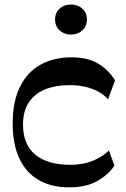

<svg xmlns="http://www.w3.org/2000/svg" viewBox="-20 -813 552 844"><path d="M285 10.5Q204.4 10.5 148.7 -22.4Q93.1 -55.2 64.4 -117.9Q35.7 -180.6 35.7 -269.4Q35.7 -368.7 68.7 -433.3Q101.6 -497.9 159.6 -529.4Q217.5 -561 293.2 -561Q367.7 -561 413.5 -532.2Q459.3 -503.4 485.5 -459.7L455.2 -376.6Q437.4 -396.4 412.8 -409.9Q388.3 -423.4 357 -431Q325.7 -438.6 286.6 -438.6Q187.9 -438.6 134.5 -394.2Q81.1 -349.8 81.1 -265.9Q81.1 -177.6 135.2 -133Q189.2 -88.5 288.8 -88.5Q346.3 -88.5 391.2 -107.7Q436.2 -126.9 458.5 -151.8L483 -85.7Q461 -49.5 411.6 -19.5Q362.1 10.5 285 10.5ZM291.9 -661Q262.5 -661 242.3 -679.2Q222.1 -697.4 222.1 -727.4Q222.1 -757.7 242.3 -775.4Q262.5 -793.1 291.9 -793.1Q321.6 -793.1 341.8 -775.4Q362 -757.7 362 -727.4Q362 -697.4 341.8 -679.2Q321.6 -661 291.9 -661Z"/></svg>

Font: Savate ExtraLight
Style: Regular
Weight: 200
Designer: Max Esnée
Foundry: Plomb Type
Version: Version 2.000